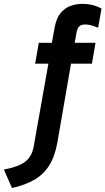

<svg xmlns="http://www.w3.org/2000/svg" viewBox="-54 -732 544 992"><path d="M8 239.5 -34 144Q40.5 130.5 75.5 104Q110.5 77.5 120 25.5L196 -403H127.5L146.5 -511H214L228.5 -590.5Q237.5 -639.5 260 -665.8Q282.5 -692 311.8 -702Q341 -712 370 -712Q427.5 -712 470.5 -687.5L453 -588.5Q428.5 -599 413.2 -602.2Q398 -605.5 386 -605.5Q365.5 -605.5 355.5 -595.5Q345.5 -585.5 342 -566.5L332 -511H439.5L421 -403H313L242 6.5Q228.5 80 198.2 126Q168 172 120.5 198.5Q73 225 8 239.5Z"/></svg>

Font: Overpass
Style: Bold Italic
Weight: 700
Italic angle: -10°
Designer: Delve Withrington, Dave Bailey, Thomas Jockin
Foundry: Delve Fonts LLC
Version: Version 4.000; ttfautohint (v1.8.3)